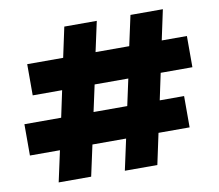

<svg xmlns="http://www.w3.org/2000/svg" viewBox="-81 -836 1065 932"><g transform="rotate(-10 452.0 -370.0)"><path d="M526.9 -307.1 555.2 -438H389.2L360.8 -307.1ZM460.9 0 494.1 -152.8H328.1L294.9 0H134.8L168 -152.8H20V-307.1H201.2L229 -438H84V-591.8H261.2L293 -740.2H453.1L420.9 -591.8H586.9L619.1 -740.2H778.8L747.1 -591.8H871.1V-438H714.8L687 -307.1H807.1V-152.8H653.8L621.1 0Z"/></g></svg>

Font: SVN-Poppins
Style: Bold
Weight: 700
Designer: Ninad Kale (Devanagari), Jonny Pinhorn (Latin)
Foundry: Indian Type Foundry
Version: Version 3.200;PS 1.000;hotconv 16.6.54;makeotf.lib2.5.65590